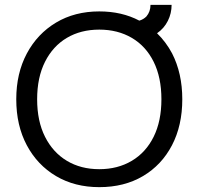

<svg xmlns="http://www.w3.org/2000/svg" viewBox="-20 -759 818 791"><path d="M554 -674Q571 -679 583 -691Q600 -711 600 -739H687Q687 -704 671.5 -673Q656 -642 627 -622Q664 -586 689 -539Q731 -457 731 -350Q731 -242 688.5 -160.5Q646 -79 569 -33.5Q492 12 389 12Q288 12 211 -33.5Q134 -79 90.5 -160.5Q47 -242 47 -350Q47 -457 90.5 -538.5Q134 -620 211 -666Q288 -712 389 -712Q482 -712 554 -674ZM389 -62Q465 -62 523 -96.5Q581 -131 613 -195.5Q645 -260 645 -350Q645 -440 613 -504.5Q581 -569 523 -603Q465 -637 389 -637Q313 -637 255.5 -603Q198 -569 165.5 -504.5Q133 -440 133 -350Q133 -260 165.5 -195.5Q198 -131 255.5 -96.5Q313 -62 389 -62Z"/></svg>

Font: DVN - DM Sans
Style: Regular
Weight: 400
Designer: Colophon Foundry, Jonny Pinhorn
Foundry: Colophon Foundry
Version: Version 4.004;gftools[0.9.30]